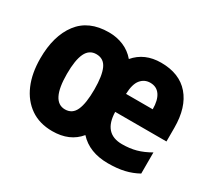

<svg xmlns="http://www.w3.org/2000/svg" viewBox="-115 -755 1052 960"><g transform="rotate(30 411.5 -275.0)"><path d="M571 -559Q677 -559 733.5 -493.5Q790 -428 790 -310V-231H494Q497 -108 604 -108Q648 -108 684.5 -118Q721 -128 761 -151V-29Q725 -9 684.5 0.5Q644 10 591 10Q483 10 423 -56Q369 10 269 10Q195 10 143 -26Q91 -62 63.5 -126Q36 -190 36 -276Q36 -406 94.5 -483Q153 -560 269 -560Q315 -560 354 -543.5Q393 -527 421 -494Q476 -559 571 -559ZM574 -445Q541 -445 519.5 -419.5Q498 -394 496 -336H650Q650 -388 630.5 -416.5Q611 -445 574 -445ZM269 -434Q228 -434 209 -394.5Q190 -355 190 -275Q190 -116 270 -116Q312 -116 330 -156Q348 -196 348 -276Q348 -355 330 -394.5Q312 -434 269 -434Z"/></g></svg>

Font: Noto Sans Telugu Condensed ExtraBold
Style: Regular
Weight: 800
Width: 3
Designer: Jelle Bosma - Monotype Design Team
Foundry: Monotype Imaging Inc.
Version: Version 2.005; ttfautohint (v1.8.4.7-5d5b)